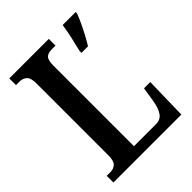

<svg xmlns="http://www.w3.org/2000/svg" viewBox="-204 -822 931 931"><g transform="rotate(-45 261.0 -357.0)"><path d="M359 -567Q367 -599 376 -639Q385 -679 390 -714H479V-704Q471 -683 458.5 -656Q446 -629 431.5 -602Q417 -575 404 -554H359ZM24 0V-46H52Q71 -46 85.5 -59Q100 -72 100 -110V-603Q100 -642 85 -655Q70 -668 48 -668H24V-714H295V-668H269Q243 -668 231 -655.5Q219 -643 219 -606V-54H371Q401 -54 417 -77Q433 -100 440 -143L452 -218H495L490 0Z"/></g></svg>

Font: Noto Serif ExtraCondensed SemiBold
Style: Regular
Weight: 600
Width: 2
Designer: Monotype Design Team
Foundry: Monotype Imaging Inc.
Version: Version 2.015; ttfautohint (v1.8.4.7-5d5b)